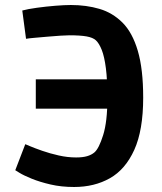

<svg xmlns="http://www.w3.org/2000/svg" viewBox="-20 -734 648 767"><path d="M446 -300V-417H123V-300ZM276 13Q357 13 419 -22Q481 -57 516.5 -135.5Q552 -214 552 -344Q552 -458 530.5 -531Q509 -604 469.5 -643.5Q430 -683 377.5 -698.5Q325 -714 263 -714Q238 -714 201 -711Q164 -708 127.5 -703Q91 -698 69 -692L84 -579Q95 -581 118.5 -583Q142 -585 170 -587.5Q198 -590 221.5 -591.5Q245 -593 257 -593Q301 -593 326 -588.5Q351 -584 363 -573Q376 -561 386.5 -534.5Q397 -508 403 -461.5Q409 -415 409 -341Q409 -248 392 -194Q375 -140 357 -125Q345 -115 327.5 -110Q310 -105 284 -105Q250 -105 214.5 -113Q179 -121 149 -131.5Q119 -142 100 -150Q81 -158 81 -158L41 -54Q41 -54 58 -43.5Q75 -33 107 -20Q139 -7 182 3Q225 13 276 13Z"/></svg>

Font: Ruda ExtraBold
Style: Regular
Weight: 800
Designer: Mariela Monsalve and Angelina Sanchez
Foundry: Mariela Monsalve and Angelina Sanchez
Version: Version 2.000